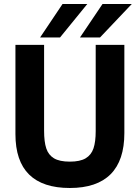

<svg xmlns="http://www.w3.org/2000/svg" viewBox="-20 -921 698 958"><path d="M57 -252V-697H200V-268.5Q200 -213.5 210.8 -180.8Q221.5 -148 249.2 -131.2Q277 -114.5 328.5 -114.5Q379.5 -114.5 407.5 -131.2Q435.5 -148 446.5 -180.8Q457.5 -213.5 457.5 -267V-697H600.5V-257Q600.5 -120.5 532 -51.8Q463.5 17 328.5 17Q193.5 17 125.2 -50.2Q57 -117.5 57 -252ZM491.5 -901H637.5L479 -734H379ZM292 -901H415.5L279.5 -734H180Z"/></svg>

Font: HK Grotesk ExtraBold
Style: Regular
Weight: 800
Designer: Alfredo Marco Pradil
Foundry: Hanken Design Co.
Version: Version 3.001